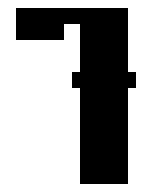

<svg xmlns="http://www.w3.org/2000/svg" viewBox="-20 -460 360 480"><path d="M20 -440H300V-280H320V-240H300V0H180V-240H160V-280H180V-400H140V-360H20Z"/></svg>

Font: SOV_poster
Style: Bold
Weight: 700
Version: Version 1.00